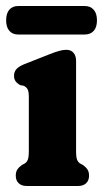

<svg xmlns="http://www.w3.org/2000/svg" viewBox="-32 -618 342 638"><path d="M220.8 -415.7V-117Q220.8 -95.2 224.3 -86.8Q227.9 -78.5 234.8 -74.4L243.3 -69.9Q253.3 -62.8 258.6 -54.9Q263.9 -47 263.9 -34.3Q263.9 -18.1 254.1 -9Q244.4 0 227.7 0H56.5Q40 0 30.2 -9Q20.4 -18.1 20.4 -34.3Q20.4 -47 25.7 -54.9Q31 -62.8 41 -69.9L49.7 -74.4Q56.5 -78.5 60.2 -86.8Q63.8 -95.2 63.8 -117V-295.8Q63.8 -313.5 59.9 -321Q55.9 -328.5 47.2 -332.8L35.1 -335.2Q24.2 -341.5 19.4 -348.6Q14.6 -355.6 14.6 -366.4Q14.6 -378.8 22.2 -387.9Q29.7 -396.9 48.2 -404.5L129.3 -436.5Q151 -445.2 164.3 -448.8Q177.6 -452.5 187.9 -452.5Q204.2 -452.5 212.5 -442.3Q220.8 -432.2 220.8 -415.7ZM-11.6 -550.3Q-11.6 -573.9 -0.9 -585.9Q9.8 -598 28.4 -598H249.8Q268.4 -598 279.3 -585.7Q290.2 -573.5 290.2 -550.3Q290.2 -527.4 279.3 -515.3Q268.4 -503.3 249.8 -503.3H28.4Q9.8 -503.3 -0.9 -515.5Q-11.6 -527.8 -11.6 -550.3Z"/></svg>

Font: Fraunces 144pt S100 Black
Style: Regular
Weight: 900
Version: Version 1.000